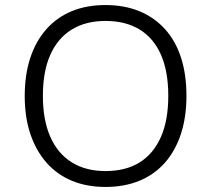

<svg xmlns="http://www.w3.org/2000/svg" viewBox="-20 -733 838 761"><path d="M398 8Q324 8 265 -16.5Q206 -41 164.5 -88Q123 -135 100.5 -201.5Q78 -268 78 -352Q78 -437 100 -503.5Q122 -570 163.5 -617Q205 -664 264 -688.5Q323 -713 398 -713Q473 -713 532.5 -688.5Q592 -664 634 -617.5Q676 -571 697.5 -504.5Q719 -438 719 -353Q719 -269 697 -202Q675 -135 633.5 -88Q592 -41 532.5 -16.5Q473 8 398 8ZM398 -55Q478 -55 533 -89Q588 -123 617.5 -189.5Q647 -256 647 -353Q647 -450 618 -516Q589 -582 533.5 -616Q478 -650 398 -650Q320 -650 264.5 -616Q209 -582 179.5 -516Q150 -450 150 -353Q150 -257 179.5 -190.5Q209 -124 264.5 -89.5Q320 -55 398 -55Z"/></svg>

Font: Nunito Sans 8pt Light
Style: Regular
Weight: 300
Version: Version 3.101;gftools[0.9.27]